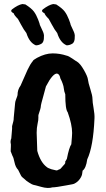

<svg xmlns="http://www.w3.org/2000/svg" viewBox="-20 -886 528 953"><path d="M244 -866 259 -864Q289 -845 301 -829Q313 -813 322 -789.5Q331 -766 331 -762Q337 -748 343 -736Q353 -716 351 -704Q352 -677 338.5 -669Q325 -661 311 -661Q279 -674 264 -722Q251 -738 237 -764.5Q223 -791 222 -792Q203 -811 201 -820Q182 -829 192 -839Q222 -862 244 -866ZM91 -866 106 -864Q136 -845 148 -829Q160 -813 169 -789.5Q178 -766 178 -762Q184 -748 190 -736Q200 -716 198 -704Q199 -677 185.5 -669Q172 -661 158 -661Q126 -674 111 -722Q98 -738 84 -764.5Q70 -791 69 -792Q50 -811 48 -820Q29 -829 39 -839Q69 -862 91 -866ZM162 -227 165 -137Q181 -80 212 -57Q217 -52 235 -46L260 -40Q265 -40 271 -44Q278 -46 281 -49Q288 -58 295 -65Q302 -72 301 -72Q305 -76 304 -85Q307 -88 312 -98Q323 -154 334 -170Q338 -214 338 -226Q338 -268 316 -329Q304 -343 304 -418Q298 -433 297 -445.5Q296 -458 290.5 -472.5Q285 -487 282 -492Q279 -497 278.5 -501.5Q278 -506 274 -513Q258 -537 225 -487L208 -457Q208 -455 198 -420Q182 -364 182.5 -357.5Q183 -351 171 -316Q170 -313 170.5 -302Q171 -291 166.5 -271.5Q162 -252 162 -227ZM48 -300 55 -374Q55 -380 59.5 -392Q64 -404 65 -407Q65 -409 67 -414Q67 -441 82 -461Q105 -514 117 -540Q129 -566 143 -583Q144 -588 164 -599Q205 -621 241 -621Q277 -621 310 -610Q321 -608 339.5 -595Q358 -582 361 -581Q378 -571 396.5 -538.5Q415 -506 416.5 -491Q418 -476 428.5 -443.5Q439 -411 439 -395.5Q439 -380 444.5 -349Q450 -318 449 -299Q443 -158 413 -95Q407 -51 390 -39L388 -25Q387 -13 376.5 2Q366 17 350 25Q347 28 310 34Q257 44 240 44Q218 51 184.5 41.5Q151 32 146 31.5Q141 31 124.5 20.5Q108 10 103 4Q87 -8 84 -15L70 -43Q57 -56 52 -80.5Q47 -105 42 -112Q37 -123 33 -135Q34 -142 34 -160V-170Q30 -185 36 -199Q37 -206 37.5 -216.5Q38 -227 40 -247V-260Q49 -290 48 -300Z"/></svg>

Font: Caveat Brush
Style: Regular
Weight: 400
Designer: Pablo Impallari
Foundry: Creative Lab NY
Version: Version 1.096; ttfautohint (v1.3)